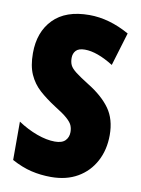

<svg xmlns="http://www.w3.org/2000/svg" viewBox="-83 -781 621 848"><g transform="rotate(10 227.0 -357.0)"><path d="M429 -217Q429 -151 401.5 -99.5Q374 -48 324 -19Q274 10 205 10Q159 10 116.5 0Q74 -10 28 -35V-207Q70 -179 114 -163Q158 -147 195 -147Q227 -147 241.5 -162Q256 -177 256 -200Q256 -216 250.5 -229.5Q245 -243 226.5 -259.5Q208 -276 169 -300Q127 -327 96.5 -354.5Q66 -382 49 -420Q32 -458 32 -515Q32 -610 87.5 -667Q143 -724 249 -724Q338 -724 429 -673L384 -524Q310 -570 256 -570Q228 -570 216 -557Q204 -544 204 -524Q204 -505 210.5 -491.5Q217 -478 237 -462.5Q257 -447 297 -422Q362 -382 395.5 -335Q429 -288 429 -217Z"/></g></svg>

Font: Noto Sans Gujarati UI ExtraCondensed Black
Style: Regular
Weight: 900
Width: 2
Designer: Jelle Bosma - Monotype Design Team, Universal Thirst
Foundry: Monotype Imaging Inc.
Version: Version 2.106; ttfautohint (v1.8.4.7-5d5b)